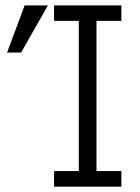

<svg xmlns="http://www.w3.org/2000/svg" viewBox="-20 -696 523 716"><path d="M432.6 0H181.6V-58.1H273.9V-618.2H181.6V-675.8H432.6V-618.2H339.8V-58.1H432.6ZM58.6 -500H6.3L71.8 -675.8H158.7Z"/></svg>

Font: Clear Sans Light
Style: Regular
Weight: 300
Foundry: Intel Corporation
Version: Version 1.00